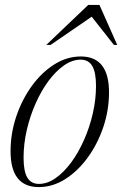

<svg xmlns="http://www.w3.org/2000/svg" viewBox="-20 -752 498 782"><path d="M309 -522Q424 -522 424 -376Q424 -303.5 400.8 -234.5Q377.5 -165.5 337.2 -110.2Q297 -55 245.8 -22.5Q194.5 10 138 10Q23 10 23 -136Q23 -208.5 46.2 -277.5Q69.5 -346.5 109.5 -401.8Q149.5 -457 201 -489.5Q252.5 -522 309 -522ZM138.5 -3Q173 -3 206.5 -26.5Q240 -50 269.8 -90.2Q299.5 -130.5 322.2 -182Q345 -233.5 358 -290Q371 -346.5 371 -402Q371 -457.5 355.8 -483.2Q340.5 -509 308.5 -509Q274 -509 240.5 -485.5Q207 -462 177.2 -421.8Q147.5 -381.5 124.8 -330Q102 -278.5 89 -222Q76 -165.5 76 -110Q76 -54.5 91.2 -28.8Q106.5 -3 138.5 -3ZM168.5 -569 339.5 -732H385L457.5 -569H444L353.5 -684L186 -569Z"/></svg>

Font: Newsreader 72pt Light
Style: Italic
Weight: 300
Italic angle: -17°
Designer: Hugues Gentile
Foundry: Production Type
Version: Version 1.003; ttfautohint (v1.8.3)